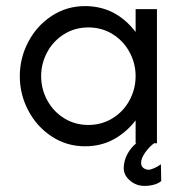

<svg xmlns="http://www.w3.org/2000/svg" viewBox="-20 -470 605 630"><path d="M45 -220Q45 -280 73 -333Q101 -386 150 -418Q199 -450 259 -450Q360 -450 425 -365V-440H495V0H425V-75Q394 -35 352.5 -12.5Q311 10 259 10Q199 10 150 -22Q101 -54 73 -107Q45 -160 45 -220ZM425 -220Q425 -262 405 -299Q385 -336 349.5 -358Q314 -380 270 -380Q226 -380 190.5 -358Q155 -336 135 -299Q115 -262 115 -220Q115 -178 135 -141Q155 -104 190.5 -82Q226 -60 270 -60Q314 -60 349.5 -82Q385 -104 405 -141Q425 -178 425 -220ZM386 82Q386 58 398 35.5Q410 13 430 -2H488Q469 12 456 31Q443 50 443 64Q443 76 451 81.5Q459 87 468 87Q474 87 486.5 81.5Q499 76 508 69L509 124Q500 132 485 136Q470 140 454 140Q427 140 406.5 122.5Q386 105 386 82Z"/></svg>

Font: Teachers[wght]
Style: Regular
Weight: 400
Designer: Alfredo Marco Pradil & Chank Diesel
Version: Version 1.000;Glyphs 3.1.2 (3151)